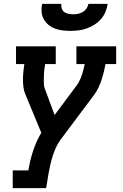

<svg xmlns="http://www.w3.org/2000/svg" viewBox="-20 -770 640 995"><path d="M46 205V113H127Q131 88 137 63Q143 38 151 13.5Q159 -11 169.5 -35Q180 -59 194 -82L112 -280Q104 -298 101.5 -317.5Q99 -337 99 -357Q99 -377 101 -397Q103 -417 106 -438Q106 -438 106 -438Q106 -438 106 -438H63V-530H269V-438H214Q212 -427 210.5 -416.5Q209 -406 208.5 -395.5Q208 -385 207.5 -375Q207 -365 207 -354.5Q207 -344 207.5 -333.5Q208 -323 211 -314L263 -174L383 -335Q384 -337 384.5 -338Q385 -339 386 -340Q399 -363 406.5 -388Q414 -413 419 -438H376V-530H582V-438H527Q527 -438 527 -438Q527 -438 527 -438Q523 -417 518 -397Q513 -377 506.5 -357Q500 -337 491 -317.5Q482 -298 469 -280L293 -45Q279 -26 269.5 -4.5Q260 17 253 39Q246 61 241 83Q236 105 232 127L219 205ZM345 -610Q324 -610 303.5 -612.5Q283 -615 264.5 -622Q246 -629 231 -641.5Q216 -654 206.5 -671Q197 -688 195.5 -708.5Q194 -729 198 -750H298Q296 -738 300 -726Q304 -714 313 -707.5Q322 -701 334.5 -698.5Q347 -696 359 -696Q372 -696 384.5 -698.5Q397 -701 408.5 -707.5Q420 -714 428 -725.5Q436 -737 438 -750H538Q535 -729 526.5 -708.5Q518 -688 503 -671Q488 -654 469 -642Q450 -630 429 -622.5Q408 -615 387 -612.5Q366 -610 345 -610Z"/></svg>

Font: Iosevka Curly Slab SmBdExObl
Style: Regular
Weight: 600
Width: 7
Italic angle: -9°
Monospace: yes
Designer: Belleve Invis
Foundry: Belleve Invis
Version: Version 11.1.0; ttfautohint (v1.8.3)